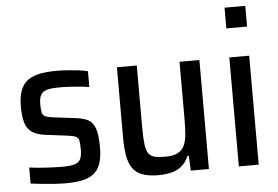

<svg xmlns="http://www.w3.org/2000/svg" viewBox="-52 -815 1297 895"><g transform="rotate(-5 596.5 -367.5)"><path d="M222 8Q196 8 166 6Q136 4 107.5 1Q79 -2 57 -5V-80Q73 -78 91.5 -76Q110 -74 130 -73Q150 -72 170 -71Q190 -70 209 -70Q251 -70 271 -77Q291 -84 297.5 -100Q304 -116 304 -142Q304 -171 301 -184.5Q298 -198 286.5 -203.5Q275 -209 251 -212L140 -226Q101 -232 80 -248Q59 -264 51 -293.5Q43 -323 43 -368Q43 -415 55.5 -445Q68 -475 91.5 -490.5Q115 -506 148.5 -512Q182 -518 224 -518Q249 -518 276 -516Q303 -514 327.5 -511Q352 -508 369 -503V-429Q349 -433 326 -435Q303 -437 278.5 -438.5Q254 -440 230 -440Q196 -440 175 -435Q154 -430 144 -415.5Q134 -401 134 -370Q134 -345 137 -331.5Q140 -318 151 -312.5Q162 -307 184 -304L297 -290Q329 -286 350.5 -275Q372 -264 383 -234.5Q394 -205 394 -145Q394 -99 383.5 -69Q373 -39 351 -22Q329 -5 297 1.5Q265 8 222 8Z M654 8Q606 8 576.5 -4Q547 -16 531.5 -40.5Q516 -65 510.5 -101.5Q505 -138 505 -188V-510H598V-223Q598 -173 601.5 -143Q605 -113 615 -98.5Q625 -84 644 -79.5Q663 -75 694 -75Q729 -75 750 -85Q771 -95 781.5 -115.5Q792 -136 795 -168Q798 -200 798 -246V-510H891V0H806L803 -69H796Q786 -43 767.5 -26Q749 -9 721 -0.5Q693 8 654 8Z M1029 -646V-743H1126V-646ZM1031 0V-510H1124V0Z"/></g></svg>

Font: Saira SemiCondensed Medium
Style: Regular
Weight: 500
Width: 4
Designer: Hector Gatti with collaboration of the Omnibus-Type team
Foundry: Omnibus-Type
Version: Version 1.101